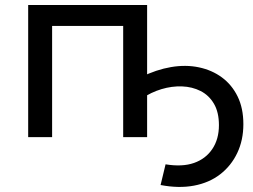

<svg xmlns="http://www.w3.org/2000/svg" viewBox="-20 -550 1016 770"><path d="M93 0V-530H570V0H474V-470L497 -446H166L189 -470V0ZM624 192 644 109Q711 120 758 103.5Q805 87 831.5 47.5Q858 8 858 -48Q858 -100 838 -134Q818 -168 784.5 -185Q751 -202 710 -203.5Q669 -205 627.5 -192.5Q586 -180 549 -155L546 -241Q607 -271 666 -281Q725 -291 777.5 -280Q830 -269 870 -239.5Q910 -210 933 -163Q956 -116 956 -52Q956 12 931.5 63.5Q907 115 863 149Q819 183 758 194.5Q697 206 624 192Z"/></svg>

Font: MOST Montserrat Medium
Style: Regular
Weight: 500
Designer: Julieta Ulanovsky
Foundry: Julieta Ulanovsky
Version: Version 8.000;March 11, 2024;FontCreator 15.0.0.2926 64-bit